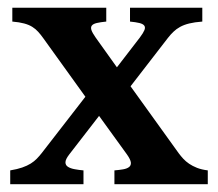

<svg xmlns="http://www.w3.org/2000/svg" viewBox="-20 -474 561 494"><path d="M274.4 0V-35.6Q286.6 -36.6 296.6 -38.3Q306.6 -40 312 -44.2Q317.4 -48.3 316.7 -55.9Q315.9 -63.5 306.6 -76.7L234.9 -175.8L158.2 -76.7Q148.4 -64 148.4 -56.4Q148.4 -48.8 155 -44.7Q161.6 -40.5 172.4 -38.6Q183.1 -36.6 194.8 -35.6V0H6.3V-35.6Q24.4 -38.6 37.1 -43Q49.8 -47.4 59.1 -53.2Q68.4 -59.1 74.7 -65.7Q81.1 -72.3 86.9 -79.6L199.7 -225.1L90.8 -376.5Q84.5 -385.3 78.1 -392.3Q71.8 -399.4 63.2 -404.8Q54.7 -410.2 42.2 -413.6Q29.8 -417 11.7 -418.5V-454.1H253.4V-418.5Q238.3 -417 229 -414.8Q219.7 -412.6 216.3 -408.2Q212.9 -403.8 215.3 -396.5Q217.8 -389.2 226.1 -377.4L280.8 -300.8L339.8 -377.4Q348.6 -389.2 351.6 -396.5Q354.5 -403.8 351.1 -408.2Q347.7 -412.6 338.6 -414.8Q329.6 -417 314.5 -418.5V-454.1H500.5V-418.5Q480.5 -417 466.8 -413.6Q453.1 -410.2 443.4 -404.8Q433.6 -399.4 426.3 -392.3Q418.9 -385.3 412.1 -376.5L315.9 -252L439.9 -79.6Q445.3 -72.3 451.7 -65.4Q458 -58.6 466.6 -52.7Q475.1 -46.9 486.8 -42.2Q498.5 -37.6 514.6 -35.6V0Z"/></svg>

Font: Gentium Basic
Style: Bold
Weight: 700
Designer: J. Victor Gaultney and Annie Olsen
Foundry: SIL International
Version: Version 1.100